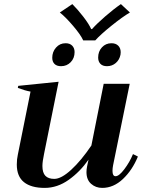

<svg xmlns="http://www.w3.org/2000/svg" viewBox="-20 -907 693 937"><path d="M272 -846 333 -887Q359 -861 386.5 -825.5Q414 -790 425 -765H429Q452 -791 493.5 -827Q535 -863 570 -887L614 -846Q578 -825 524 -781.5Q470 -738 445 -710H386Q374 -737 337 -780.5Q300 -824 272 -846ZM235 -625Q235 -654 253.5 -675Q272 -696 300 -696Q321 -696 332.5 -684Q344 -672 344 -653Q344 -623 325 -603.5Q306 -584 278 -584Q257 -584 246 -595Q235 -606 235 -625ZM524 -696Q545 -696 557 -684Q569 -672 569 -652Q569 -644 568 -640Q563 -615 545 -599.5Q527 -584 502 -584Q481 -584 470 -595.5Q459 -607 459 -626Q459 -656 477.5 -676Q496 -696 524 -696ZM653 -143Q626 -77 580 -33.5Q534 10 479 10Q447 10 424.5 -10Q402 -30 402 -67Q402 -80 405 -95L412 -128Q371 -69 315.5 -29.5Q260 10 198 10Q132 10 97 -18Q62 -46 62 -104Q62 -130 67 -152L129 -460Q101 -465 67 -478L69 -488L266 -508L195 -156Q187 -118 187 -97Q187 -64 201.5 -49Q216 -34 245 -34Q279 -34 327.5 -78.5Q376 -123 426 -197L486 -498H613L532 -101Q529 -86 529 -73Q529 -47 544 -47Q561 -47 587 -81.5Q613 -116 629 -155Z"/></svg>

Font: Trirong SemiBold
Style: Italic
Weight: 600
Italic angle: -12°
Designer: Katatrad Team
Foundry: CadsonDemak
Version: Version 1.001